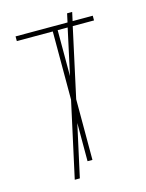

<svg xmlns="http://www.w3.org/2000/svg" viewBox="-124 -835 748 985"><g transform="rotate(-15 250.0 -342.5)"><path d="M148 75 236 -327V-689H45V-714H321L331 -760H358L348 -714H455V-689H342L262 -322V0H236V-203L175 75ZM262 -689V-445L315 -689Z"/></g></svg>

Font: Noto Sans Mono ExtraCondensed Thin
Style: Regular
Weight: 100
Width: 2
Designer: Monotype Design Team
Foundry: Monotype Imaging Inc.
Version: Version 2.014; ttfautohint (v1.8.4.7-5d5b)